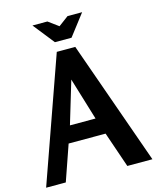

<svg xmlns="http://www.w3.org/2000/svg" viewBox="-132 -1004 895 1094"><g transform="rotate(-15 315.5 -456.5)"><path d="M314 -869 254 -913H166L265 -788H363L459 -913H373ZM370 -732H261L2 0H118L191 -210H409L481 0H629ZM300 -558 376 -308H225Z"/></g></svg>

Font: Rosario
Style: Bold
Weight: 700
Designer: Hector Gatti
Foundry: Omnibus Type
Version: Version 1.100